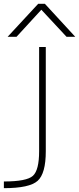

<svg xmlns="http://www.w3.org/2000/svg" viewBox="-39 -772 416 1011"><path d="M357.4 -578.1H311.5L178.7 -720.7L47.9 -578.1H1L162.1 -752H197.3ZM167 -524.4H202.1V24.4Q202.1 141.6 159.2 180.2Q116.2 218.8 -18.6 218.8V183.6Q101.6 183.6 134.3 153.8Q167 124 167 24.4Z"/></svg>

Font: Gen Shin Gothic ExtraLight
Style: Regular
Weight: 100
Designer: [Source Han Sans]
Ryoko NISHIZUKA  (kana & ideographs); Paul D. Hunt (Latin, Greek & Cyrillic); Wenlong ZHANG  (bopomofo
Version: Version 1.002.20150607